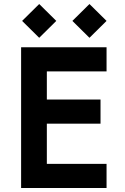

<svg xmlns="http://www.w3.org/2000/svg" viewBox="-20 -935 620 955"><path d="M85 -700V0H510V-120H213V-320H480V-440H213V-580H510V-700ZM90 -831 175 -747 260 -831 175 -915ZM340 -831 425 -747 510 -831 425 -915Z"/></svg>

Font: KT Kiyosuna Sans Bold
Style: Regular
Weight: 700
Designer: [Zen Kaku Gothic] Yoshimichi Ohira
Version: Version 1.010;Glyphs 3.1.2 (3151)